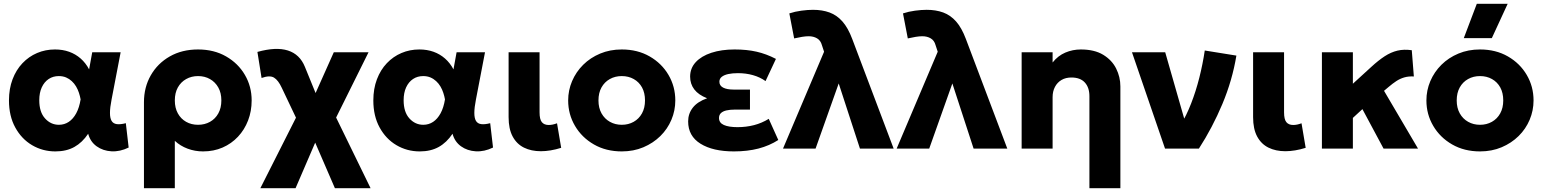

<svg xmlns="http://www.w3.org/2000/svg" viewBox="-20 -787 8171 1017"><path d="M273.5 15Q206 15 150 -18Q94 -51 60.8 -111.8Q27.5 -172.5 27.5 -255Q27.5 -317 46.5 -367Q65.5 -417 99 -452.2Q132.5 -487.5 176.5 -506.2Q220.5 -525 271.5 -525Q312 -525 346.2 -512.8Q380.5 -500.5 407.2 -477Q434 -453.5 452 -419.5L468.5 -510H619L571 -260Q562.5 -217 562.5 -189Q562.5 -161 571.2 -146.5Q580 -132 598.8 -129.5Q617.5 -127 646.5 -134.5L661.5 -5.5Q615.5 17 570.5 14.5Q525.5 12 492 -12Q458.5 -36 447 -78.5Q416 -32 373.8 -8.5Q331.5 15 273.5 15ZM292 -126Q321 -126 344.2 -141.5Q367.5 -157 383.8 -187Q400 -217 407 -260.5Q404 -277.5 398.2 -295.2Q392.5 -313 383 -329Q373.5 -345 360.2 -357.2Q347 -369.5 330 -376.8Q313 -384 291.5 -384Q261 -384 237.8 -368.5Q214.5 -353 201.2 -324.2Q188 -295.5 188 -256Q188 -193.5 218.5 -159.8Q249 -126 292 -126Z M742.5 210V-245.5Q742.5 -325 778.8 -388.2Q815 -451.5 879.5 -488.2Q944 -525 1029 -525Q1113.5 -525 1177.5 -488.2Q1241.5 -451.5 1277.2 -390.2Q1313 -329 1313 -255Q1313 -198 1294 -148.8Q1275 -99.5 1240.5 -62.8Q1206 -26 1159 -5.5Q1112 15 1055.5 15Q1012.5 15 973.8 0.5Q935 -14 906 -41V210ZM1029 -126Q1064.5 -126 1092.5 -141.8Q1120.5 -157.5 1136.5 -186.5Q1152.5 -215.5 1152.5 -255Q1152.5 -295 1136.2 -323.8Q1120 -352.5 1092.2 -368.2Q1064.5 -384 1029 -384Q994 -384 966 -368.2Q938 -352.5 922 -323.8Q906 -295 906 -255Q906 -215.5 922 -186.5Q938 -157.5 965.8 -141.8Q993.5 -126 1029 -126Z M1359 210 1577.5 -222.5 1579 -98 1472.5 -322Q1454 -362 1431.5 -375.8Q1409 -389.5 1365.5 -374L1343.5 -512Q1442 -539.5 1505 -519.5Q1568 -499.5 1595 -433L1681.5 -221L1625 -234.5L1748 -510H1932L1724 -91L1731.5 -223.5L1943 210H1754L1624 -90.5H1675L1545.5 210Z M2203.5 15Q2136 15 2080 -18Q2024 -51 1990.8 -111.8Q1957.5 -172.5 1957.5 -255Q1957.5 -317 1976.5 -367Q1995.5 -417 2029 -452.2Q2062.5 -487.5 2106.5 -506.2Q2150.5 -525 2201.5 -525Q2242 -525 2276.2 -512.8Q2310.5 -500.5 2337.2 -477Q2364 -453.5 2382 -419.5L2398.5 -510H2549L2501 -260Q2492.5 -217 2492.5 -189Q2492.5 -161 2501.2 -146.5Q2510 -132 2528.8 -129.5Q2547.5 -127 2576.5 -134.5L2591.5 -5.5Q2545.5 17 2500.5 14.5Q2455.5 12 2422 -12Q2388.5 -36 2377 -78.5Q2346 -32 2303.8 -8.5Q2261.5 15 2203.5 15ZM2222 -126Q2251 -126 2274.2 -141.5Q2297.5 -157 2313.8 -187Q2330 -217 2337 -260.5Q2334 -277.5 2328.2 -295.2Q2322.5 -313 2313 -329Q2303.5 -345 2290.2 -357.2Q2277 -369.5 2260 -376.8Q2243 -384 2221.5 -384Q2191 -384 2167.8 -368.5Q2144.5 -353 2131.2 -324.2Q2118 -295.5 2118 -256Q2118 -193.5 2148.5 -159.8Q2179 -126 2222 -126Z M2845 14Q2794 14 2755.5 -5Q2717 -24 2695.5 -64Q2674 -104 2674 -166.5V-510H2838V-192Q2838 -154.5 2850.2 -139.8Q2862.5 -125 2886.5 -125Q2896.5 -125 2907.5 -127.2Q2918.5 -129.5 2930.5 -134L2952.5 -4Q2924 5 2896.8 9.5Q2869.5 14 2845 14Z M3273.5 15Q3190 15 3126 -21.8Q3062 -58.5 3025.8 -120Q2989.5 -181.5 2989.5 -255Q2989.5 -308.5 3010.2 -357.2Q3031 -406 3069 -443.8Q3107 -481.5 3159 -503.2Q3211 -525 3273.5 -525Q3357 -525 3421 -488.2Q3485 -451.5 3521 -390Q3557 -328.5 3557 -255Q3557 -201.5 3536.5 -152.8Q3516 -104 3478 -66.5Q3440 -29 3388 -7Q3336 15 3273.5 15ZM3273.5 -126Q3308.5 -126 3336.5 -141.8Q3364.5 -157.5 3380.5 -186.5Q3396.5 -215.5 3396.5 -255Q3396.5 -295 3380.8 -323.8Q3365 -352.5 3337 -368.2Q3309 -384 3273.5 -384Q3238 -384 3210 -368.2Q3182 -352.5 3166 -323.8Q3150 -295 3150 -255Q3150 -215.5 3166.2 -186.5Q3182.5 -157.5 3210.5 -141.8Q3238.5 -126 3273.5 -126Z M3867.5 15Q3756 15 3690.5 -25.8Q3625 -66.5 3625 -144Q3625 -185 3649.8 -216.8Q3674.5 -248.5 3725.5 -266.5Q3679.5 -284.5 3657.5 -313.5Q3635.5 -342.5 3635.5 -381Q3635.5 -425.5 3665.2 -457.8Q3695 -490 3748.2 -507.5Q3801.5 -525 3871 -525Q3936 -525 3987.5 -513.2Q4039 -501.5 4090 -475L4035 -357.5Q4005.5 -378.5 3968.2 -389Q3931 -399.5 3889 -399.5Q3859.5 -399.5 3837.5 -394.8Q3815.5 -390 3803 -380Q3790.5 -370 3790.5 -354Q3790.5 -333.5 3810.2 -323Q3830 -312.5 3866.5 -312.5H3952.5V-206.5H3872.5Q3846 -206.5 3827.2 -202Q3808.5 -197.5 3798.5 -187.8Q3788.5 -178 3788.5 -162Q3788.5 -136.5 3814.2 -125Q3840 -113.5 3886.5 -113.5Q3932.5 -113.5 3974 -124.2Q4015.5 -135 4052 -157.5L4102.5 -45.5Q4056 -15.5 3997.8 -0.2Q3939.5 15 3867.5 15Z M4127.5 0 4345 -513 4333.5 -548Q4327 -572.5 4308 -583.8Q4289 -595 4263.5 -595Q4248 -595 4228.2 -591.8Q4208.5 -588.5 4186.5 -583.5L4161 -716Q4191 -726 4225 -730.5Q4259 -735 4286.5 -735Q4335.5 -735 4374.2 -720.8Q4413 -706.5 4442.5 -673Q4472 -639.5 4494 -581L4713.5 0H4535L4422.5 -345L4300 0Z M4729.5 0 4947 -513 4935.5 -548Q4929 -572.5 4910 -583.8Q4891 -595 4865.5 -595Q4850 -595 4830.2 -591.8Q4810.5 -588.5 4788.5 -583.5L4763 -716Q4793 -726 4827 -730.5Q4861 -735 4888.5 -735Q4937.5 -735 4976.2 -720.8Q5015 -706.5 5044.5 -673Q5074 -639.5 5096 -581L5315.5 0H5137L5024.5 -345L4902 0Z M5750.5 210V-277.5Q5750.5 -323.5 5726.2 -350Q5702 -376.5 5655 -376.5Q5625 -376.5 5602.8 -363.5Q5580.5 -350.5 5568 -326.8Q5555.5 -303 5555.5 -272.5V0H5391.5V-510H5555.5V-456Q5584 -492 5623 -508.5Q5662 -525 5705 -525Q5777 -525 5823.5 -496.8Q5870 -468.5 5892.2 -423.8Q5914.5 -379 5914.5 -329V210Z M6151 0 5976 -510H6152L6272 -91L6233.5 -125Q6264 -174 6289.2 -238.8Q6314.5 -303.5 6332.8 -376Q6351 -448.5 6361.5 -519.5L6529 -492.5Q6507.5 -362 6454.8 -236.2Q6402 -110.5 6330.5 0Z M6788.5 14Q6737.5 14 6699 -5Q6660.5 -24 6639 -64Q6617.5 -104 6617.5 -166.5V-510H6781.5V-192Q6781.5 -154.5 6793.8 -139.8Q6806 -125 6830 -125Q6840 -125 6851 -127.2Q6862 -129.5 6874 -134L6896 -4Q6867.5 5 6840.2 9.5Q6813 14 6788.5 14Z M6982 0V-510H7146V-343.5L7244.5 -433.5Q7281 -467 7314.2 -488.8Q7347.5 -510.5 7382.2 -518.8Q7417 -527 7458 -521L7469 -382Q7441 -383.5 7418.5 -377Q7396 -370.5 7376.2 -357.5Q7356.5 -344.5 7336 -327L7311 -306L7491 0H7308.5L7196.5 -209L7146 -162.5V0Z M7819.5 15Q7736 15 7672 -21.8Q7608 -58.5 7571.8 -120Q7535.5 -181.5 7535.5 -255Q7535.5 -308.5 7556.2 -357.2Q7577 -406 7615 -443.8Q7653 -481.5 7705 -503.2Q7757 -525 7819.5 -525Q7903 -525 7967 -488.2Q8031 -451.5 8067 -390Q8103 -328.5 8103 -255Q8103 -201.5 8082.5 -152.8Q8062 -104 8024 -66.5Q7986 -29 7934 -7Q7882 15 7819.5 15ZM7819.5 -126Q7854.5 -126 7882.5 -141.8Q7910.5 -157.5 7926.5 -186.5Q7942.5 -215.5 7942.5 -255Q7942.5 -295 7926.8 -323.8Q7911 -352.5 7883 -368.2Q7855 -384 7819.5 -384Q7784 -384 7756 -368.2Q7728 -352.5 7712 -323.8Q7696 -295 7696 -255Q7696 -215.5 7712.2 -186.5Q7728.5 -157.5 7756.5 -141.8Q7784.5 -126 7819.5 -126ZM7733.5 -585 7802.5 -767H7966L7882 -585Z"/></svg>

Font: Geologica Cursive
Style: Bold
Weight: 700
Designer: Sindre Bremnes, Frode Helland
Foundry: Monokrom Skriftforlag AS
Version: Version 1.010;gftools[0.9.28]